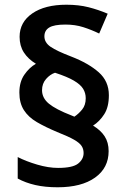

<svg xmlns="http://www.w3.org/2000/svg" viewBox="-20 -785 536 813"><path d="M62 -393Q62 -438 83 -468.5Q104 -499 132 -515Q99 -535 81 -563Q63 -591 63 -629Q63 -691 116.5 -728Q170 -765 261 -765Q313 -765 354.5 -754.5Q396 -744 436 -727L400 -643Q367 -659 332.5 -670Q298 -681 257 -681Q209 -681 188.5 -668.5Q168 -656 168 -631Q168 -605 194 -587Q220 -569 283 -545Q355 -517 398 -479Q441 -441 441 -382Q441 -332 421.5 -301.5Q402 -271 374 -253Q406 -234 423 -208Q440 -182 440 -145Q440 -74 382.5 -33Q325 8 224 8Q171 8 129.5 -1.5Q88 -11 55 -29V-120Q90 -102 137.5 -88Q185 -74 226 -74Q288 -74 311 -92.5Q334 -111 334 -137Q334 -154 325.5 -167Q317 -180 293.5 -193.5Q270 -207 222 -226Q172 -247 136 -268Q100 -289 81 -319Q62 -349 62 -393ZM158 -403Q158 -370 187 -346Q216 -322 283 -296L295 -291Q313 -303 328 -321.5Q343 -340 343 -369Q343 -391 332 -409Q321 -427 293 -443.5Q265 -460 213 -477Q192 -470 175 -450.5Q158 -431 158 -403Z"/></svg>

Font: Noto Sans Tangsa SemiBold
Style: Regular
Weight: 600
Version: Version 1.504